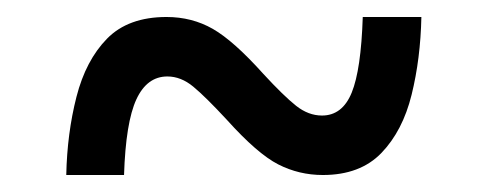

<svg xmlns="http://www.w3.org/2000/svg" viewBox="-20 -478 570 226"><path d="M58 -272Q59 -321 70 -364Q81 -407 106 -432.5Q131 -458 176 -458Q206 -458 230.5 -444Q255 -430 290 -391Q314 -365 328.5 -353.5Q343 -342 359 -342Q383 -342 394 -369Q405 -396 407 -458H476Q475 -409 464.5 -366.5Q454 -324 429 -298Q404 -272 360 -272Q332 -272 307.5 -284.5Q283 -297 247 -337Q222 -364 207.5 -376Q193 -388 177 -388Q153 -388 140.5 -361Q128 -334 126 -272Z"/></svg>

Font: Noto Sans Mono Condensed
Style: Bold
Weight: 700
Width: 3
Designer: Monotype Design Team
Foundry: Monotype Imaging Inc.
Version: Version 2.014